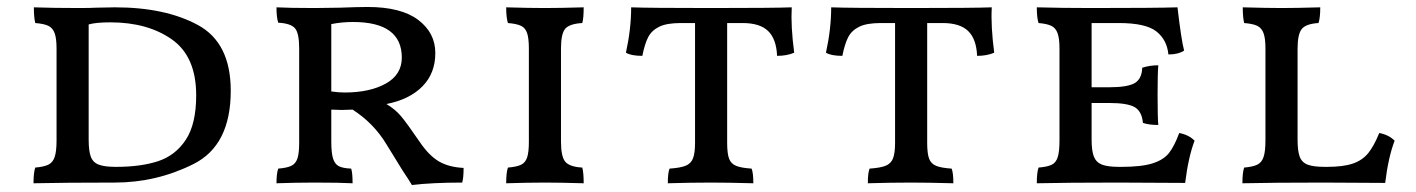

<svg xmlns="http://www.w3.org/2000/svg" viewBox="-20 -523 4055 550"><path d="M81 -43Q105 -45 118 -51Q131 -57 136.5 -73Q142 -89 142 -121V-384Q142 -413 136.5 -428Q131 -443 118.5 -449Q106 -455 81 -457Q77 -473 77 -502Q133 -500 206 -500Q239 -500 256 -501L309 -502Q454 -502 547.5 -451Q641 -400 641 -263Q641 -107 535 -53.5Q429 0 308 0Q164 0 76 2Q76 -29 81 -43ZM542 -250Q542 -361 472.5 -410Q403 -459 296 -459Q255 -459 234 -453V-123Q234 -91 240 -74.5Q246 -58 262.5 -51.5Q279 -45 312 -45Q384 -45 433.5 -61.5Q483 -78 512.5 -123Q542 -168 542 -250Z M1308 -42Q1308 -13 1304 0Q1219 0 1160 7Q1153 -5 1133 -35L1088 -108Q1051 -170 990 -209L958 -208L929 -209V-118Q929 -85 934 -69Q939 -53 950.5 -47Q962 -41 986 -40Q990 -28 990 2Q953 0 881 0Q828 0 772 2Q772 -26 777 -40Q802 -42 814.5 -48Q827 -54 832 -69Q837 -84 837 -114V-385Q837 -428 825 -442Q813 -456 777 -458Q772 -473 772 -502Q810 -500 882 -500L954 -501Q1006 -503 1033 -503Q1129 -503 1178 -466Q1227 -429 1227 -371Q1227 -313 1190 -275.5Q1153 -238 1087 -225Q1112 -210 1128.5 -190.5Q1145 -171 1182 -117Q1209 -77 1237.5 -60.5Q1266 -44 1308 -42ZM1131 -358Q1131 -460 991 -460Q959 -460 929 -454V-261Q950 -258 967 -258Q1039 -258 1085 -283.5Q1131 -309 1131 -358Z M1435 -43Q1460 -45 1472.5 -51Q1485 -57 1490 -72Q1495 -87 1495 -117V-384Q1495 -413 1490 -428Q1485 -443 1472.5 -449Q1460 -455 1435 -457Q1430 -472 1430 -502Q1494 -500 1542 -500Q1582 -500 1652 -502Q1652 -471 1648 -457Q1612 -455 1599.5 -441Q1587 -427 1587 -384V-117Q1587 -74 1599.5 -59.5Q1612 -45 1648 -43Q1652 -28 1652 2Q1584 0 1542 0Q1492 0 1430 2Q1430 -29 1435 -43Z M2255 -372Q2234 -363 2206 -363Q2204 -411 2180.5 -434Q2157 -457 2107 -457H2063V-114Q2063 -83 2068.5 -68.5Q2074 -54 2088.5 -48Q2103 -42 2133 -40Q2138 -28 2138 2Q2064 0 2017 0Q1959 0 1893 2Q1893 -28 1898 -40Q1928 -42 1943.5 -48Q1959 -54 1965 -69Q1971 -84 1971 -114V-457H1930Q1890 -457 1868.5 -446.5Q1847 -436 1837 -417Q1827 -398 1820 -363Q1788 -363 1773 -372Q1788 -440 1788 -502Q1840 -500 2017 -500Q2197 -500 2248 -502Q2245 -448 2255 -372Z M2828 -372Q2807 -363 2779 -363Q2777 -411 2753.5 -434Q2730 -457 2680 -457H2636V-114Q2636 -83 2641.5 -68.5Q2647 -54 2661.5 -48Q2676 -42 2706 -40Q2711 -28 2711 2Q2637 0 2590 0Q2532 0 2466 2Q2466 -28 2471 -40Q2501 -42 2516.5 -48Q2532 -54 2538 -69Q2544 -84 2544 -114V-457H2503Q2463 -457 2441.5 -446.5Q2420 -436 2410 -417Q2400 -398 2393 -363Q2361 -363 2346 -372Q2361 -440 2361 -502Q2413 -500 2590 -500Q2770 -500 2821 -502Q2818 -448 2828 -372Z M3402 -120Q3384 -73 3375 1L3182 0Q3038 0 2950 2Q2950 -29 2955 -43Q2980 -45 2992.5 -51Q3005 -57 3010 -73Q3015 -89 3015 -121V-384Q3015 -413 3009.5 -428Q3004 -443 2991.5 -449Q2979 -455 2955 -457Q2950 -472 2950 -502Q3022 -500 3107 -500Q3291 -500 3353 -502Q3364 -408 3372 -378Q3355 -367 3327 -367Q3323 -409 3292.5 -433Q3262 -457 3185 -457H3107V-273H3157Q3210 -273 3230.5 -285Q3251 -297 3252 -329Q3274 -336 3298 -336Q3296 -311 3296 -252Q3296 -188 3298 -165Q3271 -165 3254 -171Q3251 -204 3230.5 -216Q3210 -228 3157 -228H3107V-123Q3107 -91 3113.5 -74.5Q3120 -58 3136.5 -51.5Q3153 -45 3186 -45H3192Q3250 -45 3281.5 -55Q3313 -65 3328.5 -84.5Q3344 -104 3358 -142Q3385 -137 3402 -120Z M3931 -142Q3958 -137 3975 -120Q3957 -73 3948 1L3771 0Q3627 0 3539 2Q3539 -29 3544 -43Q3568 -45 3581 -51Q3594 -57 3599.5 -73Q3605 -89 3605 -121V-384Q3605 -413 3599.5 -428Q3594 -443 3581.5 -449Q3569 -455 3544 -457Q3540 -473 3540 -502Q3612 -500 3651 -500Q3692 -500 3762 -502Q3762 -472 3757 -457Q3722 -455 3709.5 -440.5Q3697 -426 3697 -383V-123Q3697 -91 3703 -74.5Q3709 -58 3725.5 -51.5Q3742 -45 3775 -45H3781Q3828 -45 3855.5 -54.5Q3883 -64 3899.5 -84.5Q3916 -105 3931 -142Z"/></svg>

Font: Vollkorn SC
Style: Regular
Weight: 400
Designer: Friedrich Althausen
Foundry: Friedrich Althausen
Version: Version 4.015